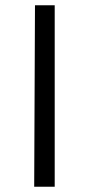

<svg xmlns="http://www.w3.org/2000/svg" viewBox="-20 -710 338 730"><path d="M188 -690V0H110L113 -690Z"/></svg>

Font: Ruluko
Style: Regular
Weight: 400
Designer: Ana Sanfelippo, Angelica Diaz, Meme Hernandez
Foundry: Ana Sanfelippo, Angelica Diaz y Meme Hernandez
Version: Version 1.001